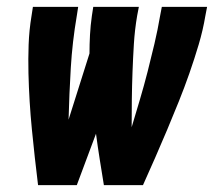

<svg xmlns="http://www.w3.org/2000/svg" viewBox="-20 -540 640 560"><path d="M91 0Q86 -40 81.5 -81Q77 -122 73 -162.5Q69 -203 66.5 -244Q64 -285 63 -326.5Q62 -368 63.5 -410Q65 -452 72 -494L76 -520H208L204 -494Q191 -418 186.5 -342.5Q182 -267 180 -191L241 -384Q241 -411 242.5 -438.5Q244 -466 248 -494L252 -520H385L380 -494Q373 -453 370.5 -412Q368 -371 366.5 -330.5Q365 -290 364.5 -249.5Q364 -209 364 -169Q376 -209 388 -249.5Q400 -290 410.5 -331Q421 -372 430.5 -412.5Q440 -453 447 -494L452 -520H584L579 -494Q572 -452 559.5 -410Q547 -368 532.5 -326.5Q518 -285 501.5 -244Q485 -203 468 -162.5Q451 -122 433 -81Q415 -40 397 0H283Q277 -37 271 -74.5Q265 -112 260 -150L204 0Z"/></svg>

Font: Iosevka SS04 Heavy Extended
Style: Italic
Weight: 900
Width: 7
Italic angle: -9°
Monospace: yes
Designer: Belleve Invis
Foundry: Belleve Invis
Version: Version 19.0.0; ttfautohint (v1.8.4)